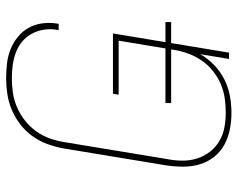

<svg xmlns="http://www.w3.org/2000/svg" viewBox="-96 -688 791 640"><g transform="rotate(-90 300.0 -367.5)"><path d="M244 8Q216 8 188.5 2.5Q161 -3 137.5 -16Q114 -29 97.5 -50Q81 -71 73 -97Q65 -123 65 -151.5Q65 -180 69 -208L126 -553Q131 -580 140.5 -606Q150 -632 166.5 -655Q183 -678 205.5 -695.5Q228 -713 254 -724Q280 -735 307 -739Q334 -743 360 -743Q385 -743 410 -740Q435 -737 457 -728Q479 -719 497.5 -704Q516 -689 527.5 -668.5Q539 -648 542.5 -623.5Q546 -599 542 -574Q542 -573 541.5 -571Q541 -569 541 -568H520Q520 -569 520.5 -570.5Q521 -572 521 -573Q525 -596 521.5 -617.5Q518 -639 508 -657.5Q498 -676 482 -689.5Q466 -703 446 -710.5Q426 -718 404.5 -721Q383 -724 360 -724Q336 -724 311.5 -720.5Q287 -717 263.5 -707Q240 -697 219 -680.5Q198 -664 183 -643Q168 -622 159.5 -598.5Q151 -575 147 -550L90 -205Q85 -180 85 -154.5Q85 -129 92.5 -106Q100 -83 114.5 -64Q129 -45 150 -32.5Q171 -20 195.5 -15.5Q220 -11 246 -11Q246 -11 246 -11Q246 -11 246 -11Q246 -11 246 -11Q246 -11 246 -11Q270 -11 294 -14.5Q318 -18 341 -28Q364 -38 384 -54Q404 -70 418.5 -91Q433 -112 441.5 -135Q450 -158 454 -182L456 -193H277V-212H459L485 -368H305L308 -387H509L480 -212H547V-193H477L445 0H424L440 -96Q425 -70 403 -49Q381 -28 354.5 -15Q328 -2 300 3Q272 8 244 8Z"/></g></svg>

Font: Iosevka Curly Thin Extended
Style: Italic
Weight: 100
Width: 7
Italic angle: -9°
Monospace: yes
Designer: Belleve Invis
Foundry: Belleve Invis
Version: Version 11.1.0; ttfautohint (v1.8.3)